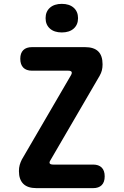

<svg xmlns="http://www.w3.org/2000/svg" viewBox="-20 -974 640 994"><path d="M169 0Q123 0 100.5 -22.5Q78 -45 78 -88Q78 -106 82 -120Q86 -134 93 -148L347 -584Q354 -596 350.5 -602Q347 -608 333 -608H146Q116 -608 100.5 -624Q85 -640 85 -670Q85 -699 100.5 -714.5Q116 -730 146 -730H420Q466 -730 488.5 -708Q511 -686 511 -641Q511 -624 507.5 -610Q504 -596 496 -582L242 -146Q234 -134 237.5 -128Q241 -122 256 -122H462Q491 -122 506.5 -106.5Q522 -91 522 -61Q522 -31 506.5 -15.5Q491 0 462 0ZM300 -806Q261 -806 238.5 -826Q216 -846 216 -880Q216 -914 238.5 -934Q261 -954 300 -954Q339 -954 361.5 -934Q384 -914 384 -880Q384 -846 361.5 -826Q339 -806 300 -806Z"/></svg>

Font: Maple Mono NL
Style: Bold
Weight: 700
Monospace: yes
Designer: subframe7536
Version: Version 7.000